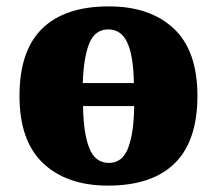

<svg xmlns="http://www.w3.org/2000/svg" viewBox="-20 -571 680 601"><path d="M318 10Q189 10 115 -60Q41 -130 41 -271Q41 -412 112 -481.5Q183 -551 321 -551Q450 -551 524 -481.5Q598 -412 598 -271Q598 -130 527 -60Q456 10 318 10ZM399 -311Q398 -394 379 -436.5Q360 -479 319 -479Q278 -479 260 -436.5Q242 -394 239 -311ZM321 -61Q363 -61 381 -107.5Q399 -154 400 -239H240Q241 -154 259.5 -107.5Q278 -61 321 -61Z"/></svg>

Font: Noto Serif Black
Style: Regular
Weight: 900
Designer: Monotype Design Team
Foundry: Monotype Imaging Inc.
Version: Version 2.014; ttfautohint (v1.8.4.7-5d5b)